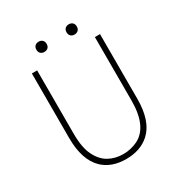

<svg xmlns="http://www.w3.org/2000/svg" viewBox="-202 -1014 1099 1169"><g transform="rotate(-30 347.0 -430.0)"><path d="M183 -45Q108 -117 108 -272V-726H145V-280Q145 -181 174 -125Q201 -71 245.5 -46.5Q290 -22 346 -22Q399 -22 447 -45Q551 -97 551 -280V-726H587V-272Q587 -115 511 -45Q448 13 346 13Q244 13 183 -45ZM204 -837Q204 -854 214 -863.5Q224 -873 240 -873Q256 -873 266 -863.5Q276 -854 276 -837Q276 -820 266 -810.5Q256 -801 240 -801Q224 -801 214 -810.5Q204 -820 204 -837ZM416 -837Q416 -854 426 -863.5Q436 -873 452 -873Q468 -873 478 -863.5Q488 -854 488 -837Q488 -820 478 -810.5Q468 -801 452 -801Q436 -801 426 -810.5Q416 -820 416 -837Z"/></g></svg>

Font: Merged Yaku Han JP Thin
Style: Regular
Weight: 250
Designer: Ryoko NISHIZUKA 西塚涼子 (kana, bopomofo & ideographs); Paul D. Hunt (Latin, Greek & Cyrillic); Sandoll Communications 산돌커뮤니
Foundry: Adobe
Version: Version 2.004